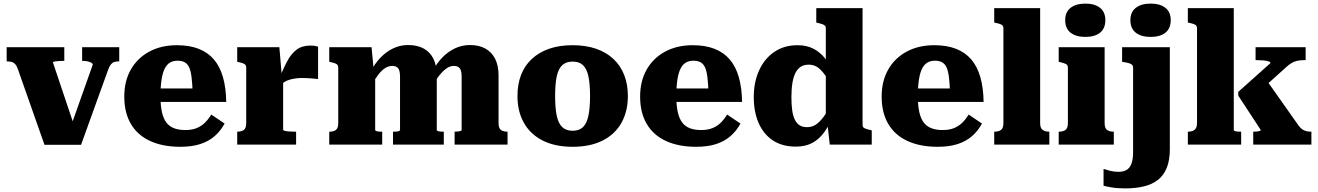

<svg xmlns="http://www.w3.org/2000/svg" viewBox="-20 -803 7319 1066"><path d="M495 -444Q495 -450 487.5 -454.5Q480 -459 467.5 -462Q455 -465 439 -465H436V-541H642V-462H637Q622 -462 611.5 -457.5Q601 -453 593.5 -442.5Q586 -432 579 -412L430 1H227L80 -417Q74 -435 66.5 -444.5Q59 -454 48.5 -458Q38 -462 22 -462H17V-541H337V-465H332Q318 -465 304.5 -464Q291 -463 282.5 -461.5Q274 -460 274 -456L405 -66L377 -111Z M871 -268Q871 -217 879 -181Q887 -145 903.5 -123Q920 -101 946.5 -91Q973 -81 1009 -81Q1046 -81 1072.5 -92Q1099 -103 1118.5 -122.5Q1138 -142 1153 -167L1227 -117Q1205 -76 1171.5 -47Q1138 -18 1091.5 -3Q1045 12 981 12Q884 12 814 -20Q744 -52 707 -114.5Q670 -177 670 -267Q670 -353 706.5 -417Q743 -481 809 -516.5Q875 -552 962 -552Q1032 -552 1083 -532Q1134 -512 1167.5 -473Q1201 -434 1218 -374.5Q1235 -315 1236 -237H823V-312H1069L1050 -282Q1048 -339 1043.5 -375Q1039 -411 1029.5 -430.5Q1020 -450 1004 -458Q988 -466 966 -466Q943 -466 925.5 -456.5Q908 -447 896 -425Q884 -403 877.5 -364.5Q871 -326 871 -268Z M1746 -544V-364Q1738 -365 1723 -366.5Q1708 -368 1691 -369Q1674 -370 1659 -370Q1639 -370 1620.5 -367.5Q1602 -365 1586 -360Q1570 -355 1557 -346.5Q1544 -338 1532 -325L1528 -360Q1552 -421 1574.5 -463Q1597 -505 1627 -527.5Q1657 -550 1704 -550Q1719 -550 1730 -548Q1741 -546 1746 -544ZM1297 0V-72H1299Q1322 -72 1334.5 -82Q1347 -92 1347 -120V-428Q1347 -438 1342.5 -443Q1338 -448 1329 -451.5Q1320 -455 1305 -458L1297 -460V-541H1531L1545 -378L1552 -380V-83Q1552 -79 1561.5 -76.5Q1571 -74 1586 -73Q1601 -72 1617 -72H1624V0Z M1808 0V-72H1810Q1833 -72 1845.5 -82Q1858 -92 1858 -120V-428Q1858 -438 1853.5 -443Q1849 -448 1840 -451.5Q1831 -455 1816 -458L1808 -460V-541H2043L2055 -413L2063 -414V-81Q2063 -78 2069 -75.5Q2075 -73 2083 -72.5Q2091 -72 2098 -72H2102V0ZM2444 0H2162V-72H2165Q2173 -72 2181 -72.5Q2189 -73 2195 -75.5Q2201 -78 2201 -81V-379Q2201 -398 2197 -411Q2193 -424 2183.5 -430.5Q2174 -437 2157 -437Q2138 -437 2119 -425.5Q2100 -414 2080 -388Q2060 -362 2036 -320L2039 -407Q2061 -450 2092.5 -483Q2124 -516 2163 -534.5Q2202 -553 2246 -553Q2297 -553 2332.5 -533.5Q2368 -514 2386.5 -476.5Q2405 -439 2405 -384V-81Q2405 -78 2411 -75.5Q2417 -73 2425.5 -72.5Q2434 -72 2441 -72H2444ZM2798 0H2504V-72H2507Q2515 -72 2523.5 -73Q2532 -74 2537.5 -76Q2543 -78 2543 -81V-379Q2543 -398 2539 -411Q2535 -424 2525.5 -430.5Q2516 -437 2499 -437Q2480 -437 2461 -424.5Q2442 -412 2421.5 -387Q2401 -362 2379 -322L2382 -408Q2404 -451 2435.5 -483.5Q2467 -516 2506 -534.5Q2545 -553 2589 -553Q2639 -553 2674.5 -533.5Q2710 -514 2729 -476.5Q2748 -439 2748 -384V-120Q2748 -92 2760.5 -82Q2773 -72 2795 -72H2798Z M3466 -270Q3466 -184 3430 -120.5Q3394 -57 3325.5 -22.5Q3257 12 3159 12Q3062 12 2993.5 -22.5Q2925 -57 2889 -120.5Q2853 -184 2853 -270Q2853 -335 2873 -387Q2893 -439 2933 -476Q2973 -513 3029.5 -532.5Q3086 -552 3159 -552Q3232 -552 3289 -532.5Q3346 -513 3385.5 -476Q3425 -439 3445.5 -387Q3466 -335 3466 -270ZM3062 -270Q3062 -201 3071.5 -158.5Q3081 -116 3102.5 -96.5Q3124 -77 3159 -77Q3195 -77 3216 -96.5Q3237 -116 3246.5 -158.5Q3256 -201 3256 -270Q3256 -339 3246.5 -381Q3237 -423 3216 -442Q3195 -461 3159 -461Q3124 -461 3102.5 -442Q3081 -423 3071.5 -381Q3062 -339 3062 -270Z M3735 -268Q3735 -217 3743 -181Q3751 -145 3767.5 -123Q3784 -101 3810.5 -91Q3837 -81 3873 -81Q3910 -81 3936.5 -92Q3963 -103 3982.5 -122.5Q4002 -142 4017 -167L4091 -117Q4069 -76 4035.5 -47Q4002 -18 3955.5 -3Q3909 12 3845 12Q3748 12 3678 -20Q3608 -52 3571 -114.5Q3534 -177 3534 -267Q3534 -353 3570.5 -417Q3607 -481 3673 -516.5Q3739 -552 3826 -552Q3896 -552 3947 -532Q3998 -512 4031.5 -473Q4065 -434 4082 -374.5Q4099 -315 4100 -237H3687V-312H3933L3914 -282Q3912 -339 3907.5 -375Q3903 -411 3893.5 -430.5Q3884 -450 3868 -458Q3852 -466 3830 -466Q3807 -466 3789.5 -456.5Q3772 -447 3760 -425Q3748 -403 3741.5 -364.5Q3735 -326 3735 -268Z M4769 -110Q4769 -96 4780 -91Q4791 -86 4813 -81L4820 -79V0H4587L4573 -124L4565 -112V-647Q4565 -656 4559.5 -661Q4554 -666 4544 -669.5Q4534 -673 4520 -676L4512 -678V-758H4769ZM4408 -552Q4458 -552 4495.5 -533Q4533 -514 4561 -478.5Q4589 -443 4607 -392V-318Q4580 -360 4559.5 -388Q4539 -416 4518.5 -430Q4498 -444 4470 -444Q4444 -444 4426 -432.5Q4408 -421 4396.5 -398.5Q4385 -376 4379.5 -342Q4374 -308 4374 -264Q4374 -221 4378.5 -189.5Q4383 -158 4393.5 -137.5Q4404 -117 4420 -107Q4436 -97 4461 -97Q4488 -97 4509.5 -111Q4531 -125 4554 -156Q4577 -187 4607 -239V-162Q4584 -107 4555.5 -68Q4527 -29 4489 -9Q4451 11 4398 11Q4323 11 4271 -23.5Q4219 -58 4192 -120Q4165 -182 4165 -264Q4165 -347 4194.5 -412Q4224 -477 4278.5 -514.5Q4333 -552 4408 -552Z M5076 -268Q5076 -217 5084 -181Q5092 -145 5108.5 -123Q5125 -101 5151.5 -91Q5178 -81 5214 -81Q5251 -81 5277.5 -92Q5304 -103 5323.5 -122.5Q5343 -142 5358 -167L5432 -117Q5410 -76 5376.5 -47Q5343 -18 5296.5 -3Q5250 12 5186 12Q5089 12 5019 -20Q4949 -52 4912 -114.5Q4875 -177 4875 -267Q4875 -353 4911.5 -417Q4948 -481 5014 -516.5Q5080 -552 5167 -552Q5237 -552 5288 -532Q5339 -512 5372.5 -473Q5406 -434 5423 -374.5Q5440 -315 5441 -237H5028V-312H5274L5255 -282Q5253 -339 5248.5 -375Q5244 -411 5234.5 -430.5Q5225 -450 5209 -458Q5193 -466 5171 -466Q5148 -466 5130.5 -456.5Q5113 -447 5101 -425Q5089 -403 5082.5 -364.5Q5076 -326 5076 -268Z M5755 -758V-119Q5755 -92 5768.5 -82Q5782 -72 5804 -72H5806V0H5500V-72H5502Q5525 -72 5538 -82Q5551 -92 5551 -119V-647Q5551 -656 5546.5 -661Q5542 -666 5532.5 -669.5Q5523 -673 5508 -676L5500 -678V-758Z M6006 -598Q5954 -598 5924 -621.5Q5894 -645 5894 -691Q5894 -736 5924 -759.5Q5954 -783 6006 -783Q6058 -783 6087.5 -759.5Q6117 -736 6117 -691Q6117 -645 6087.5 -621.5Q6058 -598 6006 -598ZM6113 -541V-119Q6113 -92 6126 -82Q6139 -72 6162 -72H6164V0H5858V-72H5860Q5883 -72 5896 -82Q5909 -92 5909 -119V-428Q5909 -442 5898.5 -447.5Q5888 -453 5866 -458L5858 -460V-541Z M6271 42V-428Q6271 -438 6265 -443.5Q6259 -449 6247 -452.5Q6235 -456 6220 -458L6210 -460V-541H6475V25Q6475 86 6458.5 127.5Q6442 169 6410.5 194.5Q6379 220 6332.5 231.5Q6286 243 6227 243Q6183 243 6151 237.5Q6119 232 6107 228V135Q6122 140 6144 145.5Q6166 151 6190 151Q6216 151 6234 141Q6252 131 6261.5 107Q6271 83 6271 42ZM6368 -598Q6316 -598 6286 -621.5Q6256 -645 6256 -691Q6256 -736 6286 -759.5Q6316 -783 6368 -783Q6421 -783 6450.5 -759.5Q6480 -736 6480 -691Q6480 -645 6450.5 -621.5Q6421 -598 6368 -598Z M7261 0H6938V-72H6943Q6952 -72 6960.5 -73Q6969 -74 6974.5 -76Q6980 -78 6980 -81L6855 -272V-293L7034 -453Q7034 -459 7022.5 -462.5Q7011 -466 6995 -467.5Q6979 -469 6963 -469H6951V-541H7229V-469H7218Q7197 -469 7180.5 -465Q7164 -461 7150 -452.5Q7136 -444 7122 -431L6950 -276L7000 -375L7189 -107Q7199 -93 7209.5 -85.5Q7220 -78 7232.5 -75Q7245 -72 7258 -72H7261ZM6830 -758V-81Q6830 -78 6836 -75.5Q6842 -73 6851 -72.5Q6860 -72 6867 -72H6871V0H6575V-72H6577Q6592 -72 6603 -76.5Q6614 -81 6620 -91.5Q6626 -102 6626 -120V-647Q6626 -656 6621.5 -661Q6617 -666 6607.5 -669.5Q6598 -673 6583 -676L6575 -678V-758Z"/></svg>

Font: Roboto Serif 20pt ExtraBold
Style: Regular
Weight: 800
Version: Version 1.008